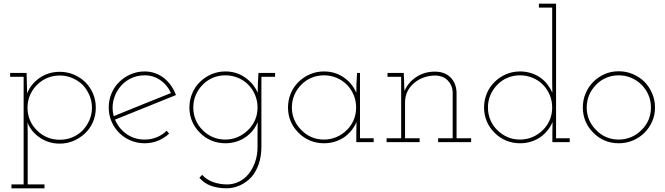

<svg xmlns="http://www.w3.org/2000/svg" viewBox="-20 -770 3603 1040"><path d="M42 250H221V229H130V-57Q130 -70 129.5 -82Q129 -94 129 -107Q138 -82 155 -61.5Q172 -41 195 -25Q218 -9 245.5 -0.5Q273 8 304 8Q344 8 379.5 -7.5Q415 -23 442 -49Q469 -75 484 -110.5Q499 -146 499 -187Q499 -227 484 -262.5Q469 -298 442 -325Q415 -351 379.5 -366Q344 -381 304 -381Q242 -381 194.5 -348Q147 -315 127 -264Q127 -291 125.5 -319.5Q124 -348 124 -375H35V-354H108V229H42ZM304 -361Q339 -361 371 -347.5Q403 -334 427 -311Q450 -287 464 -255Q478 -223 478 -187Q478 -150 464 -118.5Q450 -87 427 -63Q403 -39 371.5 -26Q340 -13 304 -13Q267 -13 236 -26Q205 -39 181 -63Q156 -87 142.5 -118.5Q129 -150 129 -187Q129 -223 142.5 -254.5Q156 -286 180 -310Q204 -334 235.5 -347.5Q267 -361 304 -361Z M764 -362Q811 -362 849 -335.5Q887 -309 906 -266Q829 -235 751.5 -204Q674 -173 596 -141Q585 -182 593.5 -221.5Q602 -261 625 -292Q648 -324 684 -343Q720 -362 764 -362ZM896 -46 883 -62Q860 -39 829 -26.5Q798 -14 764 -14Q708 -14 665.5 -44Q623 -74 603 -122Q686 -156 768 -188.5Q850 -221 933 -255Q923 -283 907 -305.5Q891 -328 871 -345Q849 -363 821.5 -373Q794 -383 764 -383Q723 -383 687.5 -367.5Q652 -352 626 -326Q599 -300 584 -264Q569 -228 569 -188Q569 -147 584 -112Q599 -77 626 -50Q652 -24 687.5 -9Q723 6 764 6Q803 6 836.5 -8Q870 -22 896 -46Z M1060 193Q1086 223 1123 236.5Q1160 250 1210 250Q1248 249 1282 233Q1316 217 1342 189Q1367 160 1381.5 118.5Q1396 77 1396 22V-354H1470V-375H1380Q1378 -348 1377 -321Q1376 -294 1376 -267Q1355 -317 1308 -350Q1261 -383 1201 -383Q1160 -383 1124.5 -367.5Q1089 -352 1063 -326Q1036 -300 1021 -264Q1006 -228 1006 -188Q1006 -147 1021 -112Q1036 -77 1063 -51Q1089 -24 1124.5 -9Q1160 6 1201 6Q1231 6 1259 -2.5Q1287 -11 1310 -27Q1332 -42 1349 -63Q1366 -84 1376 -109Q1376 -94 1375.5 -79Q1375 -64 1375 -50V25Q1375 71 1361.5 108.5Q1348 146 1326 173Q1304 200 1273.5 214.5Q1243 229 1210 229Q1170 229 1134 216Q1098 203 1075 177ZM1201 -362Q1236 -362 1268 -349Q1300 -336 1324 -312Q1348 -288 1361.5 -256Q1375 -224 1375 -188Q1375 -151 1361.5 -120Q1348 -89 1324 -66Q1300 -42 1268.5 -28Q1237 -14 1201 -14Q1164 -14 1132.5 -27.5Q1101 -41 1078 -65Q1054 -88 1040.5 -119.5Q1027 -151 1027 -188Q1027 -224 1040.5 -255.5Q1054 -287 1078 -311Q1101 -335 1132.5 -348.5Q1164 -362 1201 -362Z M2004 0V-21H1930V-375H1914Q1912 -348 1911 -321Q1910 -294 1910 -267Q1890 -317 1843 -350Q1796 -383 1735 -383Q1694 -383 1658.5 -367.5Q1623 -352 1597 -326Q1570 -300 1555 -264Q1540 -228 1540 -188Q1540 -147 1555 -112Q1570 -77 1597 -51Q1623 -24 1658.5 -9Q1694 6 1735 6Q1766 6 1793.5 -2.5Q1821 -11 1845 -27Q1867 -43 1884 -64Q1901 -85 1911 -109Q1911 -94 1910.5 -80Q1910 -66 1910 -51V0ZM1735 -362Q1770 -362 1802 -349Q1834 -336 1858 -312Q1882 -288 1895.5 -256Q1909 -224 1909 -188Q1909 -151 1895.5 -119.5Q1882 -88 1858 -65Q1834 -41 1802 -27.5Q1770 -14 1735 -14Q1698 -14 1667 -27.5Q1636 -41 1613 -65Q1589 -88 1575 -119.5Q1561 -151 1561 -188Q1561 -224 1574.5 -255.5Q1588 -287 1612 -311Q1635 -335 1666.5 -348.5Q1698 -362 1735 -362Z M2253 0V-21H2174V-216Q2174 -248 2187 -274.5Q2200 -301 2224 -321Q2246 -340 2276 -350.5Q2306 -361 2339 -361Q2382 -359 2406 -333.5Q2430 -308 2432 -273V-21H2353V0H2532V-21H2453V-270Q2451 -320 2420 -351Q2389 -382 2335 -382Q2279 -382 2235 -353Q2191 -324 2171 -277Q2170 -291 2169.5 -301.5Q2169 -312 2169 -326L2167 -375H2079V-354H2153V-21H2074V0Z M3066 0V-21H2992V-750H2899V-729H2971V-379Q2971 -342 2971 -323.5Q2971 -305 2972 -268Q2961 -292 2945 -313Q2929 -334 2906 -350Q2883 -366 2855 -374.5Q2827 -383 2797 -383Q2756 -383 2720.5 -367.5Q2685 -352 2659 -326Q2632 -300 2617 -264Q2602 -228 2602 -188Q2602 -147 2617 -112Q2632 -77 2659 -51Q2685 -24 2720.5 -9Q2756 6 2797 6Q2828 6 2855.5 -2.5Q2883 -11 2907 -27Q2929 -43 2946 -64Q2963 -85 2973 -109Q2973 -94 2972.5 -80Q2972 -66 2972 -51V0ZM2797 -362Q2832 -362 2864 -349Q2896 -336 2920 -312Q2944 -288 2957.5 -256Q2971 -224 2971 -188Q2971 -151 2957.5 -119.5Q2944 -88 2920 -65Q2896 -41 2864 -27.5Q2832 -14 2797 -14Q2760 -14 2729 -27.5Q2698 -41 2674 -65Q2650 -88 2636.5 -119.5Q2623 -151 2623 -188Q2623 -224 2636.5 -255.5Q2650 -287 2674 -311Q2697 -335 2728.5 -348.5Q2760 -362 2797 -362Z M3471 -51Q3497 -77 3512.5 -112Q3528 -147 3528 -188Q3528 -228 3512.5 -264Q3497 -300 3471 -327Q3444 -353 3408 -368.5Q3372 -384 3332 -384Q3290 -384 3255 -368.5Q3220 -353 3194 -327Q3167 -300 3152 -264Q3137 -228 3137 -188Q3137 -147 3152 -112Q3167 -77 3194 -51Q3220 -24 3255 -9Q3290 6 3332 6Q3372 6 3408 -9Q3444 -24 3471 -51ZM3209 -66Q3185 -89 3171.5 -120Q3158 -151 3158 -188Q3158 -224 3171.5 -255.5Q3185 -287 3209 -311Q3232 -335 3263.5 -348.5Q3295 -362 3331 -362Q3367 -362 3399 -348.5Q3431 -335 3455 -311Q3479 -287 3492.5 -255.5Q3506 -224 3506 -188Q3506 -151 3492.5 -120Q3479 -89 3455 -66Q3431 -41 3399 -27.5Q3367 -14 3331 -14Q3295 -14 3263.5 -27.5Q3232 -41 3209 -66Z"/></svg>

Font: Josefin Slab Thin ExtraLight
Style: Regular
Weight: 250
Version: Version 2.000